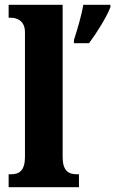

<svg xmlns="http://www.w3.org/2000/svg" viewBox="-20 -780 480 800"><path d="M16 0H309V-54H299C265 -54 241 -69 241 -126V-760H16V-706H27C44 -706 84 -698 84 -646V-126C84 -69 60 -54 27 -54H16ZM288 -613V-600H351C383 -643 424 -708 440 -750V-760H327C320 -716 301 -653 288 -613Z"/></svg>

Font: Noto Serif Sinhala Condensed ExtraBold
Style: Regular
Weight: 800
Width: 3
Designer: Jelle Bosma - Monotype Design Team
Foundry: Monotype Imaging Inc.
Version: Version 2.007